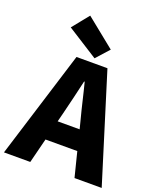

<svg xmlns="http://www.w3.org/2000/svg" viewBox="-189 -1137 1038 1248"><g transform="rotate(20 330.0 -513.5)"><path d="M416 -865 215 -1027 122 -912 336 -776ZM251 -309 267 -372C286 -446 306 -533 324 -611H328C348 -535 367 -446 387 -372L403 -309ZM480 0H668L437 -744H223L-8 0H174L217 -171H437Z"/></g></svg>

Font: Noto Sans Korean Black
Style: Bold
Weight: 900
Designer: Ryoko NISHIZUKA (kana & ideographs); Paul D. Hunt (Latin, Greek & Cyrillic); Wenlong ZHANG (bopomofo); Sandoll Communica
Foundry: Adobe Systems Incorporated
Version: Version 1.000;PS 1;hotconv 1.0.78;makeotf.lib2.5.61930